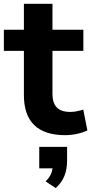

<svg xmlns="http://www.w3.org/2000/svg" viewBox="-23 -694 476 1001"><path d="M317.4 10.7C358.9 10.7 403.3 0.5 432.6 -14.2L411.1 -122.6C387.7 -115.7 366.2 -110.4 343.8 -110.4C278.8 -110.4 250.5 -142.1 250.5 -205.6V-428.7H411.6V-539.1H250.5V-674.3H101.6V-539.1H-2.9V-428.7H101.6V-198.2C101.6 -60.1 172.9 10.7 317.4 10.7ZM267.6 286.6C311 247.1 326.7 201.2 326.7 142.6V71.8H181.6V183.6H251C247.6 208 237.3 230 214.8 251.5Z"/></svg>

Font: Winston
Style: Bold
Weight: 700
Designer: Vernon Adams, Kim Jin-seong, David Berlow, Cristiano Sobral
Foundry: The Winston Project Authors
Version: Version 3.004